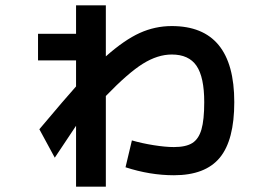

<svg xmlns="http://www.w3.org/2000/svg" viewBox="-20 -641 1040 722"><path d="M452 -12 476 -113Q514 -102 558 -95Q602 -88 634 -88Q679 -88 703 -103Q727 -118 737.5 -154Q748 -190 748 -257Q748 -351 719 -393.5Q690 -436 626 -436Q573 -436 517.5 -401.5Q462 -367 378 -280V61H266V-168Q247 -140 202 -72L186 -48L128 -155Q229 -275 266 -316V-414H123V-514H266V-621H378V-429Q448 -491 505.5 -517Q563 -543 626 -543Q861 -543 861 -257Q861 -114 806.5 -48Q752 18 634 18Q544 18 452 -12Z"/></svg>

Font: Enso SemiBold
Style: Regular
Weight: 600
Designer: Coji Morishita
Foundry: UNDERFOREST DESIGN
Version: Version 1.000